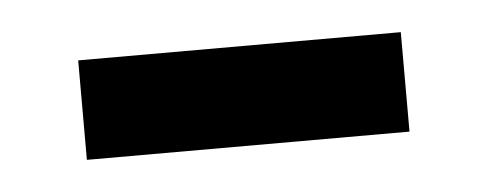

<svg xmlns="http://www.w3.org/2000/svg" viewBox="-24 -346 382 150"><g transform="rotate(-5 166.5 -271.0)"><path d="M40 -232V-310H293V-232Z"/></g></svg>

Font: Archivo SemiBold Light
Style: Regular
Weight: 300
Version: Version 2.001